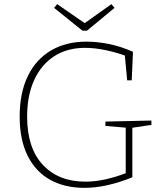

<svg xmlns="http://www.w3.org/2000/svg" viewBox="-20 -901 794 927"><path d="M388 6Q292 6 222 -33Q152 -72 113.5 -149Q75 -226 75 -338Q75 -453 114.5 -534Q154 -615 226.5 -657.5Q299 -700 398 -700Q449 -700 506 -688.5Q563 -677 622 -651L616 -513H594L582 -641L588 -631Q542 -648 489.5 -659Q437 -670 390 -670Q305 -670 242.5 -630Q180 -590 145.5 -515.5Q111 -441 111 -338Q111 -186 187 -105Q263 -24 392 -24Q439 -24 489 -35Q539 -46 593 -67L587 -56V-293L595 -284L489 -293V-314L711 -319V-298L611 -283L619 -293V-45Q557 -20 499 -7Q441 6 388 6ZM518 -881 533 -863 400 -753H378L241 -863L256 -881L398 -783H380Z"/></svg>

Font: Bitter Thin ExtraLight
Style: Regular
Weight: 250
Version: Version 2.002